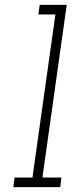

<svg xmlns="http://www.w3.org/2000/svg" viewBox="-20 -770 303 790"><path d="M39.9 -39.4 35 0H227.8L232.7 -39.4H154.5L254.6 -750H143.3L137.8 -710.6H208L113.5 -39.4Z"/></svg>

Font: Josefin Slab Thin
Style: Italic
Weight: 100
Italic angle: -12°
Designer: Santiago Orozco
Foundry: Typemade
Version: Version 2.000